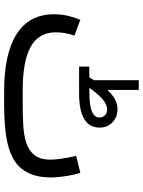

<svg xmlns="http://www.w3.org/2000/svg" viewBox="96 -772 677 908"><g transform="rotate(90 434.0 -318.5)"><path d="M346.2 -402.8Q350.1 -408.7 353.5 -414.6Q356.9 -420.4 359.9 -424.8V-636.7H405.8V-488.3Q426.3 -510.3 448.5 -523.2Q470.7 -536.1 495.6 -536.1Q534.7 -536.1 559.3 -512Q584 -487.8 584 -451.2Q583.5 -354.5 421.4 -354.5H295.4V-402.8ZM420.9 -403.3Q481 -403.3 508.5 -415.5Q536.1 -427.7 536.1 -449.7Q536.1 -465.8 525.9 -476.6Q515.6 -487.3 498 -487.3Q475.1 -487.3 449 -464.8Q422.9 -442.4 396 -402.8ZM476.1 0H410.2Q234.9 0 141.4 -59.3Q47.9 -118.7 47.9 -236.3Q47.9 -269 54.9 -300.3Q62 -331.5 74.2 -360.4L148.9 -332.5Q141.1 -312 137.2 -288.6Q133.3 -265.1 133.3 -243.7Q133.8 -163.1 202.1 -125.5Q270.5 -87.9 405.3 -87.9H472.7Q522.9 -87.9 569.8 -90.3Q616.7 -92.8 654.1 -104.2Q691.4 -115.7 713.4 -142.8Q735.4 -169.9 735.4 -218.8Q735.4 -262.7 717.8 -340.8L797.9 -360.4Q809.1 -323.7 814.5 -284.2Q819.8 -244.6 819.8 -226.1Q819.8 -152.3 794.7 -107.2Q769.5 -62 723.4 -39.1Q677.2 -16.1 614.3 -8.1Q551.3 0 476.1 0Z"/></g></svg>

Font: Vazir FD
Style: Regular-FD
Weight: 400
Designer: Saber Rastikerdar
Foundry: Saber Rastikerdar
Version: Version 30.0.0